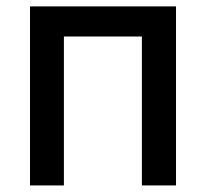

<svg xmlns="http://www.w3.org/2000/svg" viewBox="-20 -565 627 585"><path d="M71.4 0V-545.5H516.3V0H412.3V-453.8H174.7V0Z"/></svg>

Font: Inter UI Medium
Style: Regular
Weight: 500
Designer: Rasmus Andersson
Foundry: rsms
Version: 3.2;8d6f07862